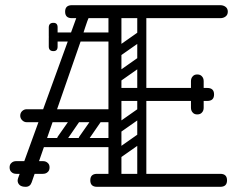

<svg xmlns="http://www.w3.org/2000/svg" viewBox="-20 -720 923 740"><path d="M292 -564 102 -17Q96 0 79 0Q63 0 55.5 -7Q48 -14 48 -24Q48 -28 50 -34L276 -656Q278 -662 281 -662Q285 -662 300.5 -662Q316 -662 326 -662Q316 -639 308 -613.5Q300 -588 292 -564ZM83 -249Q73 -249 65.5 -256.5Q58 -264 58 -274Q58 -285 65.5 -292Q73 -299 83 -299H411Q422 -299 429 -292Q436 -285 436 -274Q436 -264 429 -256.5Q422 -249 411 -249ZM423 0Q398 0 398 -36V-674Q398 -700 423 -700Q448 -700 448 -674V-26Q448 0 423 0ZM354 0Q328 0 328 -25Q328 -50 354 -50H829Q855 -50 855 -25Q855 0 829 0ZM434 -331Q408 -331 408 -356Q408 -381 434 -381H779Q805 -381 805 -356Q805 -331 779 -331ZM257 -650Q231 -650 231 -675Q231 -700 257 -700H829Q841 -700 849.5 -693.5Q858 -687 858 -675Q858 -663 849.5 -656.5Q841 -650 829 -650ZM429 -170Q429 -153 412 -153H127Q110 -153 110 -170Q110 -188 126 -188H411Q429 -188 429 -170ZM17 -75Q17 -86 24 -92Q31 -99 43 -99H92Q104 -99 111 -93Q118 -86 118 -75Q118 -63 111 -56Q104 -50 92 -50H43Q31 -50 24 -57Q17 -63 17 -75ZM171 -75Q171 -63 164 -57Q157 -50 145 -50H96Q85 -50 77 -56Q70 -63 70 -75Q70 -86 77 -93Q85 -99 96 -99H145Q157 -99 164 -92Q171 -86 171 -75ZM421 -577Q421 -560 404 -560H200Q183 -560 183 -577Q183 -595 199 -595H403Q421 -595 421 -577ZM418 -523Q402 -523 402 -540V-574Q402 -583 406 -587Q410 -591 419 -591Q429 -591 433 -587Q436 -584 436 -575V-541Q436 -523 418 -523ZM418 -631Q436 -631 436 -613V-579Q436 -570 433 -567Q429 -563 419 -563Q410 -563 406 -567Q402 -571 402 -580V-614Q402 -631 418 -631ZM202 -540Q202 -523 186 -523Q168 -523 168 -541V-575Q168 -584 171 -587Q175 -591 185 -591Q194 -591 198 -587Q202 -583 202 -574ZM168 -614Q168 -632 186 -632Q202 -632 202 -615V-581Q202 -572 198 -568Q194 -564 185 -564Q175 -564 171 -568Q168 -571 168 -580ZM740 -279Q729 -279 723 -286Q716 -293 716 -305V-354Q716 -366 722 -373Q729 -380 740 -380Q752 -380 759 -373Q765 -366 765 -354V-305Q765 -293 758 -286Q752 -279 740 -279ZM740 -433Q752 -433 758 -426Q765 -419 765 -407V-358Q765 -347 759 -339Q752 -332 740 -332Q729 -332 722 -339Q716 -347 716 -358V-407Q716 -419 723 -426Q729 -433 740 -433ZM538 -496Q543 -489 541.5 -482Q540 -475 535 -471L441 -405Q428 -396 418 -409Q407 -425 421 -434L515 -500Q528 -509 538 -496ZM538 -594Q543 -587 541.5 -580Q540 -573 535 -569L441 -503Q428 -494 418 -507Q407 -523 421 -532L515 -598Q528 -607 538 -594ZM431 -298Q413 -298 413 -316V-648Q413 -664 431 -664Q448 -664 448 -647V-315Q448 -298 431 -298ZM527 -298Q509 -298 509 -316V-648Q509 -664 527 -664Q544 -664 544 -647V-315Q544 -298 527 -298ZM538 -201Q543 -194 541.5 -187Q540 -180 535 -176L441 -110Q428 -101 418 -114Q407 -130 421 -139L515 -205Q528 -214 538 -201ZM538 -299Q543 -292 541.5 -285Q540 -278 535 -274L441 -208Q428 -199 418 -212Q407 -228 421 -237L515 -303Q528 -312 538 -299ZM431 -3Q413 -3 413 -21V-353Q413 -369 431 -369Q448 -369 448 -352V-20Q448 -3 431 -3ZM527 -3Q509 -3 509 -21V-353Q509 -369 527 -369Q544 -369 544 -352V-20Q544 -3 527 -3ZM233 -174Q222 -160 208 -169Q203 -173 200.5 -179.5Q198 -186 203 -194L257 -271Q268 -285 281 -276Q288 -271 290 -265Q292 -259 286 -251ZM316 -174Q305 -160 291 -169Q286 -173 283.5 -179.5Q281 -186 286 -194L340 -271Q351 -285 364 -276Q371 -271 373 -265Q375 -259 369 -251Z"/></svg>

Font: Agu Display Uzo
Style: Regular
Weight: 400
Version: Version 1.103